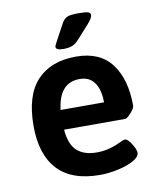

<svg xmlns="http://www.w3.org/2000/svg" viewBox="-82 -782 703 854"><g transform="rotate(-10 269.5 -355.5)"><path d="M47 -258Q47 -396 109.5 -463Q172 -530 286 -530Q394 -530 446.5 -460Q499 -390 499 -271Q499 -260 481 -239.5Q463 -219 454 -219H178Q183 -153 214.5 -123.5Q246 -94 306 -94Q360 -94 416 -122Q432 -129 436 -129Q449 -129 465.5 -102.5Q482 -76 482 -62Q482 -43 453 -27Q424 -11 381.5 -2Q339 7 302 7Q173 7 110 -61.5Q47 -130 47 -258ZM374 -308Q374 -365 351.5 -397Q329 -429 285 -429Q192 -429 178 -308ZM204 -588Q204 -592 208.5 -600.5Q213 -609 216 -615L256 -689Q266 -706 280 -712Q294 -718 333 -718Q361 -718 373 -714.5Q385 -711 385 -701Q385 -688 363 -663L307 -601Q293 -585 277 -579Q261 -573 238 -573Q204 -573 204 -588Z"/></g></svg>

Font: Asap-SemiBold
Style: Regular
Weight: 600
Designer: Pablo Cosgaya
Foundry: Omnibus-Type
Version: Version 2.000; ttfautohint (v1.8)